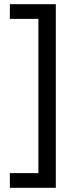

<svg xmlns="http://www.w3.org/2000/svg" viewBox="-20 -736 363 915"><path d="M27 89V159H246V-716H27V-646H163V89Z"/></svg>

Font: Noto Sans Lao SemiCondensed
Style: Regular
Weight: 400
Width: 4
Designer: Monotype Design Team
Foundry: Monotype Imaging Inc.
Version: Version 2.004